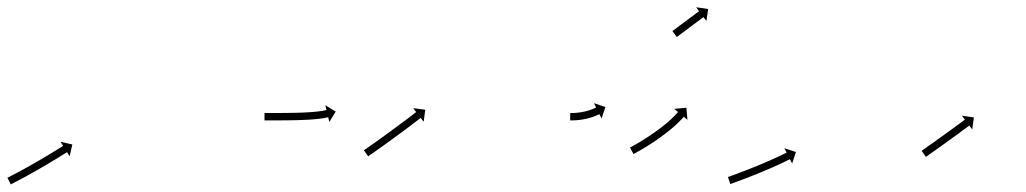

<svg xmlns="http://www.w3.org/2000/svg" viewBox="-24 -514 2774 519"><path d="M-2.2 -34.4C-2.7 -34.1 -3.3 -33.8 -3.9 -33.5L5.1 -15.6C5.7 -15.9 6.3 -16.2 6.9 -16.5L6.9 -16.5L6.9 -16.5C8.5 -17.3 10.2 -18.2 11.8 -19L11.8 -19L11.8 -19C14.4 -20.3 16.9 -21.6 19.4 -23L19.5 -23L19.5 -23C22.8 -24.7 26.1 -26.4 29.3 -28.2L29.4 -28.2L29.4 -28.2C33.3 -30.2 37.1 -32.3 41 -34.4L41 -34.4L41 -34.4C45.4 -36.8 49.7 -39.1 54 -41.5L54 -41.5L54 -41.5C58.6 -44.1 63.2 -46.7 67.8 -49.3L67.8 -49.3L67.8 -49.3C72.6 -51.9 77.3 -54.6 82 -57.4L82 -57.4L82.1 -57.4C86.8 -60.1 91.5 -62.8 96.2 -65.6L96.2 -65.6L96.2 -65.6C100.7 -68.3 105.3 -71 109.8 -73.7L109.8 -73.7L109.8 -73.7C114.1 -76.2 118.3 -78.8 122.5 -81.3L122.6 -81.3L122.6 -81.3C126.3 -83.6 130.1 -85.9 133.9 -88.2L133.9 -88.2L133.9 -88.2C137.1 -90.2 140.3 -92.2 143.5 -94.1L143.5 -94.1L143.5 -94.1C145.9 -95.7 148.4 -97.2 150.8 -98.7C152.4 -99.7 154 -100.7 155.6 -101.7C156.1 -102 156.7 -102.4 157.2 -102.7L164.2 -91.6L171.5 -123.5L139.6 -130.8L146.6 -119.7C146 -119.3 145.5 -119 144.9 -118.6C143.4 -117.6 141.8 -116.7 140.3 -115.7C137.8 -114.2 135.4 -112.6 132.9 -111.1L132.9 -111.1L133 -111.1C129.8 -109.2 126.6 -107.2 123.4 -105.3L123.5 -105.3L123.5 -105.3C119.7 -103 115.9 -100.7 112.2 -98.4L112.2 -98.4L112.2 -98.4C108 -95.9 103.8 -93.4 99.6 -90.8L99.6 -90.8L99.6 -90.9C95.1 -88.2 90.6 -85.5 86.1 -82.8L86.1 -82.8L86.1 -82.8C81.4 -80.1 76.7 -77.4 72 -74.7L72.1 -74.7L72.1 -74.7C67.4 -72 62.7 -69.3 58 -66.7L58 -66.7L58 -66.7C53.5 -64.1 48.9 -61.6 44.3 -59L44.3 -59L44.3 -59C40.1 -56.7 35.8 -54.3 31.5 -52L31.5 -52L31.5 -52C27.7 -49.9 23.8 -47.9 20 -45.8L20 -45.8L20 -45.8C16.7 -44.1 13.5 -42.4 10.2 -40.7L10.2 -40.7L10.2 -40.7C7.7 -39.4 5.2 -38.1 2.7 -36.8L2.7 -36.8L2.7 -36.8C1.1 -36 -0.5 -35.2 -2.2 -34.3L-2.2 -34.4Z M692.9 -208.5C692.3 -208.5 691.6 -208.5 691 -208.5L691 -188.5C691.6 -188.5 692.3 -188.5 693 -188.5C694.8 -188.5 696.7 -188.5 698.6 -188.5C701.5 -188.5 704.4 -188.5 707.3 -188.5C711.1 -188.5 714.8 -188.5 718.6 -188.5C723.1 -188.6 727.5 -188.6 732 -188.6L732 -188.6L732 -188.6C736.9 -188.6 741.9 -188.7 746.8 -188.7L746.8 -188.7L746.9 -188.7C752.1 -188.8 757.4 -188.8 762.7 -188.9L762.7 -188.9L762.7 -188.9C768.2 -189 773.6 -189.1 779 -189.2L779 -189.2L779.1 -189.2C784.5 -189.4 789.9 -189.6 795.3 -189.8C795.3 -189.8 795.3 -189.8 795.3 -189.8C795.3 -189.8 795.3 -189.8 795.3 -189.8C800.5 -190 805.7 -190.2 810.9 -190.5C810.9 -190.5 810.9 -190.5 810.9 -190.5C810.9 -190.5 811 -190.5 811 -190.5C815.7 -190.8 820.5 -191.2 825.3 -191.6C825.3 -191.6 825.3 -191.6 825.4 -191.6C825.4 -191.6 825.4 -191.6 825.4 -191.6C829.6 -192 833.9 -192.4 838.1 -192.9C838.1 -192.9 838.1 -192.9 838.1 -192.9C838.2 -192.9 838.2 -192.9 838.2 -192.9C841.7 -193.3 845.1 -193.8 848.6 -194.3C848.6 -194.3 848.6 -194.3 848.7 -194.3C848.7 -194.3 848.7 -194.3 848.7 -194.3C851.3 -194.8 853.9 -195.2 856.5 -195.7C856.5 -195.7 856.6 -195.7 856.6 -195.7C856.6 -195.8 856.6 -195.8 856.6 -195.8C858.3 -196.1 859.9 -196.4 861.5 -196.8C861.5 -196.8 861.5 -196.8 861.5 -196.8C861.6 -196.8 861.6 -196.8 861.6 -196.8C862.1 -197 862.7 -197.1 863.2 -197.2L866.3 -184.4L883.4 -212.4L855.4 -229.5L858.5 -216.7C858 -216.5 857.5 -216.4 857 -216.3C857 -216.3 857 -216.3 857 -216.3C857 -216.3 857 -216.3 857 -216.3C855.6 -216 854.1 -215.7 852.6 -215.3C852.6 -215.3 852.6 -215.4 852.7 -215.4C852.7 -215.4 852.7 -215.4 852.7 -215.4C850.3 -214.9 847.9 -214.5 845.5 -214.1C845.5 -214.1 845.5 -214.1 845.5 -214.1C845.6 -214.1 845.6 -214.1 845.6 -214.1C842.3 -213.6 839 -213.1 835.7 -212.7C835.7 -212.7 835.7 -212.7 835.7 -212.7C835.8 -212.7 835.8 -212.7 835.8 -212.7C831.7 -212.3 827.7 -211.9 823.6 -211.5C823.6 -211.5 823.6 -211.5 823.6 -211.5C823.7 -211.5 823.7 -211.5 823.7 -211.5C819 -211.1 814.4 -210.8 809.7 -210.5C809.7 -210.5 809.7 -210.5 809.7 -210.5C809.7 -210.5 809.8 -210.5 809.8 -210.5C804.7 -210.2 799.6 -210 794.5 -209.7C794.5 -209.7 794.5 -209.7 794.5 -209.7C794.5 -209.7 794.5 -209.7 794.5 -209.7C789.2 -209.5 783.9 -209.4 778.5 -209.2C778.5 -209.2 778.5 -209.2 778.5 -209.2C778.5 -209.2 778.6 -209.2 778.6 -209.2C773.2 -209.1 767.8 -209 762.4 -208.9L762.4 -208.9L762.4 -208.9C757.2 -208.8 751.9 -208.8 746.7 -208.7L746.7 -208.7L746.7 -208.7C741.7 -208.7 736.8 -208.6 731.9 -208.6L731.9 -208.6L731.9 -208.6C727.4 -208.6 723 -208.6 718.6 -208.5C714.8 -208.5 711 -208.5 707.3 -208.5C704.4 -208.5 701.5 -208.5 698.6 -208.5C696.7 -208.5 694.8 -208.5 692.9 -208.5Z M961.3 -109C960.8 -108.6 960.2 -108.2 959.7 -107.9L971.1 -91.4C971.6 -91.8 972.1 -92.2 972.7 -92.5C974.2 -93.6 975.7 -94.6 977.3 -95.7C979.6 -97.4 982 -99 984.4 -100.7L984.4 -100.7L984.4 -100.7C987.5 -102.8 990.5 -105 993.6 -107.1L993.6 -107.1L993.6 -107.1C997.2 -109.7 1000.8 -112.3 1004.5 -114.8L1004.5 -114.8L1004.5 -114.8C1008.5 -117.7 1012.5 -120.6 1016.6 -123.5L1016.6 -123.5L1016.6 -123.5C1020.9 -126.6 1025.2 -129.7 1029.5 -132.8L1029.5 -132.8L1029.5 -132.8C1033.9 -136 1038.3 -139.2 1042.8 -142.4L1042.8 -142.4L1042.8 -142.5C1047.2 -145.7 1051.6 -148.9 1056 -152.2L1056 -152.2L1056 -152.2C1060.3 -155.3 1064.5 -158.5 1068.8 -161.6L1068.8 -161.7L1068.8 -161.7C1072.8 -164.6 1076.7 -167.6 1080.7 -170.6L1080.7 -170.6L1080.7 -170.6C1084.3 -173.2 1087.8 -175.9 1091.3 -178.6L1091.3 -178.6L1091.3 -178.6C1094.3 -180.9 1097.3 -183.1 1100.3 -185.4C1102.6 -187.2 1104.9 -188.9 1107.2 -190.7C1108.7 -191.8 1110.2 -193 1111.6 -194.1C1112.2 -194.5 1112.7 -194.9 1113.2 -195.3L1121.2 -184.9L1125.5 -217.4L1093 -221.6L1101 -211.1C1100.5 -210.7 1100 -210.3 1099.4 -209.9C1098 -208.8 1096.5 -207.7 1095 -206.6C1092.8 -204.8 1090.5 -203.1 1088.2 -201.3C1085.2 -199 1082.2 -196.8 1079.3 -194.5L1079.3 -194.5L1079.3 -194.5C1075.7 -191.9 1072.2 -189.2 1068.7 -186.5L1068.7 -186.6L1068.7 -186.6C1064.7 -183.6 1060.8 -180.6 1056.8 -177.7L1056.8 -177.7L1056.8 -177.7C1052.6 -174.5 1048.4 -171.4 1044.1 -168.3L1044.1 -168.3L1044.1 -168.3C1039.7 -165 1035.4 -161.8 1031 -158.6L1031 -158.6L1031 -158.6C1026.6 -155.4 1022.2 -152.2 1017.7 -149L1017.8 -149L1017.8 -149C1013.5 -145.9 1009.2 -142.8 1004.9 -139.7L1004.9 -139.7L1004.9 -139.7C1000.9 -136.9 996.9 -134 992.9 -131.1L992.9 -131.1L992.9 -131.1C989.3 -128.6 985.7 -126 982.1 -123.5L982.1 -123.5L982.1 -123.5C979 -121.3 976 -119.2 972.9 -117L972.9 -117L972.9 -117.1C970.6 -115.4 968.2 -113.8 965.9 -112.1C964.3 -111.1 962.8 -110 961.3 -109Z M1518.3 -208.5C1518 -208.5 1517.7 -208.5 1517.4 -208.5L1517.2 -188.5C1517.5 -188.5 1517.8 -188.5 1518.1 -188.5L1518.1 -188.5L1518.2 -188.5C1519 -188.5 1519.9 -188.5 1520.7 -188.5C1520.7 -188.5 1520.7 -188.5 1520.8 -188.5C1520.8 -188.5 1520.8 -188.5 1520.8 -188.5C1522.1 -188.5 1523.5 -188.5 1524.8 -188.6C1524.8 -188.6 1524.8 -188.6 1524.8 -188.6C1524.8 -188.6 1524.9 -188.6 1524.9 -188.6C1526.6 -188.6 1528.3 -188.7 1530 -188.8C1530 -188.8 1530.1 -188.8 1530.1 -188.8C1530.1 -188.8 1530.1 -188.8 1530.1 -188.8C1532.2 -188.9 1534.2 -189 1536.2 -189.2C1536.2 -189.2 1536.3 -189.2 1536.3 -189.2C1536.3 -189.2 1536.4 -189.2 1536.4 -189.2C1538.6 -189.4 1540.9 -189.6 1543.1 -189.9C1543.1 -189.9 1543.2 -189.9 1543.2 -189.9C1543.2 -189.9 1543.3 -189.9 1543.3 -189.9C1545.7 -190.2 1548 -190.6 1550.4 -191C1550.4 -191 1550.5 -191 1550.5 -191C1550.5 -191 1550.6 -191 1550.6 -191C1553 -191.4 1555.5 -191.9 1557.9 -192.4C1557.9 -192.4 1558 -192.4 1558 -192.4C1558 -192.4 1558.1 -192.4 1558.1 -192.4C1560.5 -192.9 1562.9 -193.5 1565.3 -194.1C1565.3 -194.1 1565.3 -194.1 1565.4 -194.1C1565.4 -194.1 1565.5 -194.1 1565.5 -194.1C1567.8 -194.7 1570.1 -195.4 1572.4 -196.1C1572.4 -196.1 1572.4 -196.1 1572.4 -196.1C1572.5 -196.1 1572.5 -196.1 1572.5 -196.1C1574.6 -196.8 1576.8 -197.5 1578.9 -198.2C1578.9 -198.2 1578.9 -198.2 1578.9 -198.2C1579 -198.2 1579 -198.2 1579 -198.2C1580.9 -198.9 1582.8 -199.6 1584.6 -200.3C1584.6 -200.3 1584.7 -200.4 1584.7 -200.4C1584.7 -200.4 1584.7 -200.4 1584.7 -200.4C1586.3 -201 1587.9 -201.7 1589.4 -202.3C1589.4 -202.3 1589.4 -202.3 1589.5 -202.3C1589.5 -202.4 1589.5 -202.4 1589.5 -202.4C1590.7 -202.9 1591.9 -203.4 1593.1 -204C1593.1 -204 1593.1 -204 1593.1 -204C1593.1 -204 1593.1 -204 1593.1 -204C1593.9 -204.3 1594.6 -204.7 1595.4 -205.1L1595.4 -205.1L1595.4 -205.1C1595.7 -205.2 1595.9 -205.3 1596.2 -205.5L1602 -193.6L1612.6 -224.6L1581.6 -235.2L1587.4 -223.4C1587.1 -223.3 1586.9 -223.2 1586.6 -223.1L1586.7 -223.1L1586.7 -223.1C1586 -222.7 1585.3 -222.4 1584.6 -222.1C1584.6 -222.1 1584.6 -222.1 1584.7 -222.1C1584.7 -222.1 1584.7 -222.1 1584.7 -222.1C1583.6 -221.6 1582.5 -221.1 1581.5 -220.7C1581.5 -220.7 1581.5 -220.7 1581.5 -220.7C1581.5 -220.7 1581.5 -220.7 1581.5 -220.7C1580.1 -220.1 1578.7 -219.5 1577.3 -218.9C1577.3 -218.9 1577.3 -219 1577.3 -219C1577.4 -219 1577.4 -219 1577.4 -219C1575.7 -218.3 1574 -217.7 1572.2 -217.1C1572.2 -217.1 1572.3 -217.1 1572.3 -217.1C1572.3 -217.1 1572.4 -217.1 1572.4 -217.1C1570.4 -216.4 1568.5 -215.8 1566.5 -215.2C1566.5 -215.2 1566.6 -215.2 1566.6 -215.2C1566.6 -215.2 1566.7 -215.2 1566.7 -215.2C1564.6 -214.6 1562.4 -214 1560.3 -213.5C1560.3 -213.5 1560.4 -213.5 1560.4 -213.5C1560.4 -213.5 1560.5 -213.5 1560.5 -213.5C1558.2 -212.9 1556 -212.4 1553.8 -211.9C1553.8 -211.9 1553.8 -211.9 1553.9 -211.9C1553.9 -212 1553.9 -212 1553.9 -212C1551.7 -211.5 1549.4 -211.1 1547.2 -210.7C1547.2 -210.7 1547.2 -210.7 1547.2 -210.7C1547.3 -210.7 1547.3 -210.7 1547.3 -210.7C1545.1 -210.4 1542.9 -210 1540.7 -209.8C1540.7 -209.8 1540.7 -209.8 1540.7 -209.8C1540.8 -209.8 1540.8 -209.8 1540.8 -209.8C1538.7 -209.5 1536.6 -209.3 1534.5 -209.1C1534.5 -209.1 1534.6 -209.1 1534.6 -209.1C1534.6 -209.1 1534.6 -209.1 1534.6 -209.1C1532.8 -209 1530.9 -208.8 1529 -208.7C1529 -208.7 1529 -208.7 1529 -208.7C1529.1 -208.7 1529.1 -208.7 1529.1 -208.7C1527.5 -208.7 1525.9 -208.6 1524.3 -208.5C1524.3 -208.5 1524.3 -208.5 1524.3 -208.5C1524.3 -208.5 1524.3 -208.5 1524.3 -208.5C1523.1 -208.5 1521.9 -208.5 1520.6 -208.5C1520.6 -208.5 1520.6 -208.5 1520.7 -208.5C1520.7 -208.5 1520.7 -208.5 1520.7 -208.5C1519.9 -208.5 1519.1 -208.5 1518.3 -208.5L1518.3 -208.5Z M1680.7 -116.1C1680.1 -115.8 1679.6 -115.5 1679 -115.3L1688.4 -97.6C1688.9 -97.9 1689.5 -98.2 1690.1 -98.5L1690.1 -98.5L1690.1 -98.5C1691.7 -99.3 1693.2 -100.2 1694.8 -101L1694.8 -101L1694.9 -101.1C1697.3 -102.4 1699.8 -103.8 1702.2 -105.2C1702.2 -105.2 1702.2 -105.2 1702.2 -105.2C1702.2 -105.2 1702.3 -105.2 1702.3 -105.2C1705.4 -107 1708.6 -108.8 1711.7 -110.7C1711.7 -110.7 1711.7 -110.7 1711.8 -110.7C1711.8 -110.7 1711.8 -110.7 1711.8 -110.7C1715.5 -112.9 1719.2 -115.2 1722.9 -117.4C1722.9 -117.4 1722.9 -117.4 1722.9 -117.4C1722.9 -117.5 1723 -117.5 1723 -117.5C1727.1 -120 1731.2 -122.6 1735.2 -125.2C1735.2 -125.2 1735.2 -125.2 1735.3 -125.2C1735.3 -125.3 1735.3 -125.3 1735.3 -125.3C1739.6 -128.1 1743.9 -130.9 1748.2 -133.8C1748.2 -133.8 1748.2 -133.8 1748.2 -133.9C1748.3 -133.9 1748.3 -133.9 1748.3 -133.9C1752.7 -136.9 1757 -139.9 1761.4 -143C1761.4 -143 1761.4 -143.1 1761.4 -143.1C1761.4 -143.1 1761.4 -143.1 1761.4 -143.1C1765.7 -146.2 1770 -149.4 1774.2 -152.6C1774.2 -152.6 1774.2 -152.6 1774.3 -152.6C1774.3 -152.6 1774.3 -152.6 1774.3 -152.6C1778.3 -155.7 1782.3 -158.9 1786.3 -162.1C1786.3 -162.1 1786.3 -162.1 1786.4 -162.1C1786.4 -162.2 1786.4 -162.2 1786.4 -162.2C1790.1 -165.2 1793.7 -168.2 1797.2 -171.3C1797.2 -171.3 1797.3 -171.4 1797.3 -171.4C1797.3 -171.4 1797.3 -171.4 1797.3 -171.4C1800.5 -174.2 1803.6 -177 1806.6 -179.9C1806.6 -179.9 1806.7 -179.9 1806.7 -180C1806.7 -180 1806.7 -180 1806.7 -180C1809.2 -182.4 1811.7 -184.9 1814.2 -187.4C1814.2 -187.4 1814.2 -187.4 1814.2 -187.4C1814.2 -187.4 1814.3 -187.5 1814.3 -187.5C1816.1 -189.4 1817.9 -191.3 1819.7 -193.3C1819.7 -193.3 1819.7 -193.3 1819.7 -193.3C1819.7 -193.3 1819.8 -193.3 1819.8 -193.3C1820.9 -194.6 1822 -195.9 1823.1 -197.1C1823.1 -197.1 1823.1 -197.1 1823.1 -197.2C1823.1 -197.2 1823.1 -197.2 1823.1 -197.2C1823.5 -197.6 1823.8 -198.1 1824.2 -198.5L1834.3 -190.1L1831.4 -222.7L1798.7 -219.7L1808.8 -211.3C1808.5 -210.9 1808.1 -210.5 1807.8 -210C1807.8 -210 1807.8 -210.1 1807.8 -210.1C1807.8 -210.1 1807.8 -210.1 1807.8 -210.1C1806.8 -208.9 1805.8 -207.8 1804.8 -206.6C1804.8 -206.6 1804.8 -206.6 1804.8 -206.7C1804.9 -206.7 1804.9 -206.7 1804.9 -206.7C1803.2 -204.9 1801.5 -203.1 1799.8 -201.3C1799.8 -201.3 1799.8 -201.3 1799.9 -201.3C1799.9 -201.3 1799.9 -201.4 1799.9 -201.4C1797.6 -199 1795.2 -196.7 1792.8 -194.4C1792.8 -194.4 1792.9 -194.4 1792.9 -194.4C1792.9 -194.5 1792.9 -194.5 1792.9 -194.5C1790 -191.7 1787 -189 1784 -186.4C1784 -186.4 1784.1 -186.4 1784.1 -186.4C1784.1 -186.4 1784.1 -186.5 1784.1 -186.5C1780.7 -183.5 1777.2 -180.5 1773.7 -177.6C1773.7 -177.6 1773.7 -177.6 1773.7 -177.6C1773.7 -177.7 1773.8 -177.7 1773.8 -177.7C1769.9 -174.6 1766 -171.5 1762.1 -168.5C1762.1 -168.5 1762.1 -168.5 1762.1 -168.5C1762.1 -168.5 1762.2 -168.5 1762.2 -168.5C1758 -165.4 1753.9 -162.3 1749.7 -159.3C1749.7 -159.3 1749.7 -159.3 1749.7 -159.3C1749.7 -159.3 1749.8 -159.3 1749.8 -159.3C1745.5 -156.3 1741.2 -153.3 1736.9 -150.4C1736.9 -150.4 1737 -150.4 1737 -150.4C1737 -150.4 1737 -150.4 1737 -150.4C1732.8 -147.6 1728.6 -144.8 1724.4 -142C1724.4 -142 1724.4 -142 1724.4 -142C1724.4 -142 1724.4 -142 1724.4 -142C1720.4 -139.5 1716.4 -136.9 1712.4 -134.4C1712.4 -134.4 1712.4 -134.5 1712.4 -134.5C1712.4 -134.5 1712.4 -134.5 1712.4 -134.5C1708.8 -132.3 1705.2 -130.1 1701.6 -127.9C1701.6 -127.9 1701.6 -127.9 1701.6 -127.9C1701.6 -127.9 1701.6 -127.9 1701.6 -127.9C1698.5 -126.1 1695.4 -124.3 1692.3 -122.5C1692.3 -122.5 1692.3 -122.6 1692.4 -122.6C1692.4 -122.6 1692.4 -122.6 1692.4 -122.6C1690 -121.2 1687.6 -119.9 1685.2 -118.6L1685.2 -118.6L1685.3 -118.6C1683.7 -117.8 1682.2 -116.9 1680.6 -116.1L1680.7 -116.1Z M1794.4 -430.7C1794.1 -430.5 1793.9 -430.3 1793.6 -430.1L1805.5 -414C1805.8 -414.2 1806.1 -414.4 1806.4 -414.6C1807.1 -415.2 1807.9 -415.8 1808.6 -416.3C1809.8 -417.2 1811 -418.1 1812.2 -419C1813.7 -420.1 1815.3 -421.3 1816.8 -422.4C1818.6 -423.8 1820.4 -425.1 1822.3 -426.5C1824.3 -428 1826.3 -429.5 1828.4 -431C1830.5 -432.6 1832.7 -434.3 1834.9 -435.9C1837.1 -437.6 1839.3 -439.2 1841.6 -440.9C1843.8 -442.6 1846.1 -444.2 1848.3 -445.9C1850.5 -447.5 1852.6 -449.1 1854.8 -450.8C1856.8 -452.3 1858.9 -453.8 1860.9 -455.3C1862.7 -456.6 1864.5 -458 1866.4 -459.4C1867.9 -460.5 1869.4 -461.6 1871 -462.8C1872.2 -463.7 1873.3 -464.6 1874.5 -465.4C1875.3 -466 1876.1 -466.6 1876.8 -467.1C1877.1 -467.3 1877.4 -467.6 1877.6 -467.8L1885.5 -457.2L1890.2 -489.6L1857.8 -494.4L1865.7 -483.8C1865.4 -483.6 1865.1 -483.4 1864.9 -483.2C1864.1 -482.6 1863.3 -482 1862.6 -481.5C1861.4 -480.6 1860.2 -479.7 1859 -478.8C1857.5 -477.7 1856 -476.5 1854.4 -475.4C1852.6 -474 1850.8 -472.7 1849 -471.3C1846.9 -469.8 1844.9 -468.3 1842.9 -466.8C1840.7 -465.2 1838.5 -463.6 1836.4 -461.9C1834.1 -460.3 1831.9 -458.6 1829.6 -456.9C1827.4 -455.3 1825.2 -453.6 1822.9 -451.9C1820.7 -450.3 1818.6 -448.7 1816.4 -447.1C1814.4 -445.6 1812.3 -444 1810.3 -442.5C1808.5 -441.2 1806.7 -439.8 1804.9 -438.5C1803.3 -437.3 1801.8 -436.2 1800.2 -435C1799.1 -434.1 1797.9 -433.3 1796.7 -432.4C1795.9 -431.8 1795.2 -431.2 1794.4 -430.7Z M1945.3 -36C1944.7 -35.8 1944.2 -35.6 1943.6 -35.4L1950.2 -16.5C1950.8 -16.7 1951.4 -16.9 1952 -17.1L1952 -17.2L1952 -17.2C1953.7 -17.8 1955.5 -18.4 1957.2 -19L1957.2 -19L1957.2 -19C1959.9 -20 1962.6 -21 1965.3 -22L1965.3 -22L1965.3 -22C1968.8 -23.3 1972.3 -24.6 1975.8 -25.9L1975.8 -25.9L1975.9 -25.9C1980 -27.4 1984.1 -29 1988.2 -30.6L1988.3 -30.6L1988.3 -30.6C1992.9 -32.3 1997.5 -34.1 2002.1 -35.9L2002.1 -35.9L2002.1 -35.9C2007 -37.8 2011.9 -39.8 2016.8 -41.7L2016.8 -41.7L2016.8 -41.7C2021.9 -43.8 2026.9 -45.8 2031.9 -47.9L2032 -47.9L2032 -47.9C2037 -50 2042 -52.1 2047 -54.2L2047 -54.2L2047 -54.2C2051.9 -56.2 2056.7 -58.3 2061.5 -60.4L2061.5 -60.4L2061.6 -60.4C2066 -62.4 2070.5 -64.4 2075 -66.4L2075 -66.4L2075 -66.4C2079 -68.2 2083 -70 2087 -71.9L2087 -71.9L2087 -71.9C2090.3 -73.5 2093.7 -75 2097 -76.6L2097 -76.6L2097 -76.7C2099.6 -77.9 2102.1 -79.1 2104.7 -80.4L2104.7 -80.4L2104.7 -80.4C2106.3 -81.2 2108 -82 2109.6 -82.8L2109.6 -82.8L2109.6 -82.9C2110.2 -83.1 2110.7 -83.4 2111.3 -83.7L2117.3 -72L2127.4 -103.1L2096.3 -113.3L2102.3 -101.6C2101.7 -101.3 2101.1 -101 2100.6 -100.7L2100.6 -100.7L2100.6 -100.7C2099 -99.9 2097.4 -99.1 2095.8 -98.3L2095.8 -98.3L2095.8 -98.3C2093.3 -97.1 2090.8 -95.9 2088.3 -94.7L2088.3 -94.7L2088.3 -94.7C2085.1 -93.1 2081.8 -91.5 2078.5 -90L2078.5 -90L2078.5 -90C2074.6 -88.2 2070.7 -86.4 2066.8 -84.6L2066.8 -84.6L2066.8 -84.6C2062.4 -82.6 2057.9 -80.7 2053.5 -78.7L2053.5 -78.7L2053.5 -78.7C2048.8 -76.7 2044 -74.6 2039.2 -72.6L2039.2 -72.6L2039.2 -72.6C2034.3 -70.5 2029.3 -68.4 2024.3 -66.4L2024.4 -66.4L2024.4 -66.4C2019.4 -64.3 2014.4 -62.3 2009.4 -60.3L2009.4 -60.3L2009.4 -60.3C2004.5 -58.4 1999.7 -56.4 1994.8 -54.5L1994.8 -54.5L1994.8 -54.5C1990.3 -52.8 1985.7 -51 1981.1 -49.3L1981.1 -49.3L1981.1 -49.3C1977 -47.7 1972.9 -46.1 1968.8 -44.6L1968.8 -44.6L1968.8 -44.6C1965.4 -43.3 1961.9 -42 1958.4 -40.7L1958.4 -40.7L1958.4 -40.8C1955.8 -39.8 1953.1 -38.8 1950.4 -37.8L1950.4 -37.8L1950.4 -37.8C1948.7 -37.2 1947 -36.6 1945.3 -36L1945.3 -36Z M2468.6 -107.2C2468.2 -106.9 2467.7 -106.5 2467.3 -106.2L2478.9 -89.9C2479.3 -90.2 2479.7 -90.6 2480.2 -90.9C2481.4 -91.8 2482.7 -92.7 2484 -93.5C2485.9 -94.9 2487.8 -96.3 2489.8 -97.7C2492.3 -99.5 2494.8 -101.3 2497.4 -103.1C2500.3 -105.2 2503.3 -107.3 2506.3 -109.4C2509.6 -111.8 2512.9 -114.1 2516.3 -116.5C2519.8 -119 2523.4 -121.6 2526.9 -124.1C2530.6 -126.7 2534.2 -129.3 2537.9 -132C2541.5 -134.6 2545.2 -137.2 2548.8 -139.8L2548.8 -139.8L2548.8 -139.9C2552.3 -142.4 2555.9 -145 2559.4 -147.5L2559.4 -147.5L2559.4 -147.5C2562.7 -149.9 2565.9 -152.3 2569.2 -154.7L2569.2 -154.7L2569.2 -154.7C2572.2 -156.9 2575.1 -159 2578 -161.2L2578 -161.2L2578 -161.2C2580.5 -163 2583 -164.8 2585.4 -166.7C2587.3 -168.1 2589.2 -169.5 2591.1 -170.9C2592.4 -171.8 2593.6 -172.8 2594.8 -173.7C2595.2 -174 2595.7 -174.3 2596.1 -174.6L2604 -164.1L2608.6 -196.6L2576.2 -201.2L2584.1 -190.6C2583.7 -190.3 2583.2 -190 2582.8 -189.7C2581.6 -188.8 2580.4 -187.9 2579.2 -187C2577.3 -185.5 2575.4 -184.1 2573.5 -182.7C2571 -180.9 2568.6 -179.1 2566.1 -177.3L2566.1 -177.3L2566.1 -177.3C2563.2 -175.1 2560.3 -173 2557.4 -170.8L2557.4 -170.8L2557.4 -170.8C2554.1 -168.5 2550.9 -166.1 2547.6 -163.7L2547.6 -163.7L2547.6 -163.7C2544.1 -161.1 2540.6 -158.6 2537.1 -156.1L2537.1 -156.1L2537.1 -156.1C2533.5 -153.4 2529.8 -150.8 2526.2 -148.2C2522.6 -145.6 2518.9 -143 2515.3 -140.4C2511.7 -137.8 2508.2 -135.3 2504.7 -132.8C2501.3 -130.4 2498 -128.1 2494.7 -125.7C2491.7 -123.6 2488.8 -121.5 2485.8 -119.4C2483.3 -117.6 2480.7 -115.8 2478.2 -114C2476.3 -112.6 2474.3 -111.2 2472.4 -109.9C2471.1 -109 2469.9 -108.1 2468.6 -107.2Z"/></svg>

Font: FRB American Cursive Just Arrows Extrabold
Style: Bold Italic
Weight: 800
Italic angle: -25°
Version: Version 2.0;Modular Font Editor K font №1